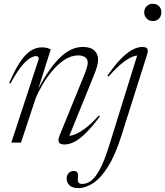

<svg xmlns="http://www.w3.org/2000/svg" viewBox="-20 -750 869 1010"><path d="M35 -310.5 28.5 -313.5Q60.5 -388.5 89.2 -429Q118 -469.5 145.2 -485.2Q172.5 -501 200 -501Q210 -501 218 -499.8Q226 -498.5 233 -496.2Q240 -494 247 -490.5L176.5 -267L168 -258Q198.5 -318 228.5 -363.8Q258.5 -409.5 288.5 -440.2Q318.5 -471 350 -487Q381.5 -503 415 -503Q456.5 -503 476.2 -484.5Q496 -466 496 -437.5Q496 -421.5 490.8 -401.5Q485.5 -381.5 469 -341.5L338 -19L327 -36.5Q342 -32.5 366.5 -40.2Q391 -48 424.8 -72.2Q458.5 -96.5 500 -142.5L505.5 -138Q463.5 -81 430.2 -48.8Q397 -16.5 370.2 -3.2Q343.5 10 320.5 10Q295 10 289.5 -1.8Q284 -13.5 294 -38.5L416.5 -339Q431 -374 436.2 -391.5Q441.5 -409 441.5 -419.5Q441.5 -440 427.5 -449.2Q413.5 -458.5 391.5 -458.5Q355.5 -458.5 321.5 -436.8Q287.5 -415 257.5 -380.2Q227.5 -345.5 204.2 -305.8Q181 -266 166.5 -230L90.5 0H39.5L182 -434Q185 -444.5 181.5 -449.8Q178 -455 169.5 -455Q157.5 -455 138.2 -444Q119 -433 93.2 -401.8Q67.5 -370.5 35 -310.5ZM738.5 -685.5Q738.5 -697.5 744 -707.5Q749.5 -717.5 759.8 -723.8Q770 -730 784 -730Q805.5 -730 817.2 -716.8Q829 -703.5 829 -685.5Q829 -673.5 823.8 -662.8Q818.5 -652 808.5 -645.8Q798.5 -639.5 784 -639.5Q763 -639.5 750.8 -653.2Q738.5 -667 738.5 -685.5ZM617.5 -32.5Q586 66.5 548.5 126.2Q511 186 471 212.8Q431 239.5 391 239.5Q360.5 239.5 345.5 224.8Q330.5 210 330.5 189.5Q330.5 172 340.8 160.8Q351 149.5 368 149.5Q382 149.5 387 157.5Q392 165.5 390 184.5Q387.5 203 393.2 210.2Q399 217.5 412 217.5Q431 217.5 448.8 207.8Q466.5 198 483.8 175Q501 152 518.8 112.5Q536.5 73 555 13.5L707 -475.5L718.5 -457Q704 -461 680.8 -453Q657.5 -445 625.2 -420Q593 -395 550.5 -346.5L545 -351.5Q583.5 -407.5 616 -440.5Q648.5 -473.5 676.5 -488.2Q704.5 -503 728 -503Q742 -503 749 -498.8Q756 -494.5 757.2 -486Q758.5 -477.5 754 -464Z"/></svg>

Font: Newsreader 60pt Light
Style: Italic
Weight: 300
Italic angle: -17°
Designer: Hugues Gentile
Foundry: Production Type
Version: Version 1.003